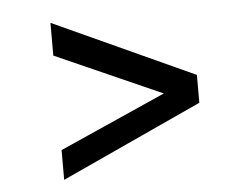

<svg xmlns="http://www.w3.org/2000/svg" viewBox="-39 -599 638 508"><g transform="rotate(-5 280.0 -345.5)"><path d="M112 -137V-216L467 -374L486 -351V-309ZM112 -467V-554L486 -383V-334L466 -310Z"/></g></svg>

Font: Roboto Serif 36pt Medium
Style: Regular
Weight: 500
Designer: Greg Gazdowicz
Foundry: Commercial Type
Version: Version 1.008